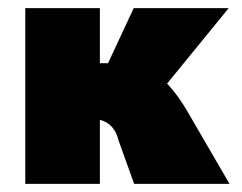

<svg xmlns="http://www.w3.org/2000/svg" viewBox="-20 -451 594 471"><path d="M543 0H309L271 -106Q261 -148 225 -157V0H42V-431H225V-296H245L308 -431H541L390 -246Q417 -217 439 -179Z"/></svg>

Font: Ysabeau Heavy
Style: Regular
Weight: 800
Designer: Christian Thalmann (Catharsis Fonts)
Version: Version 0.003